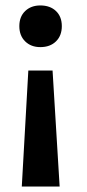

<svg xmlns="http://www.w3.org/2000/svg" viewBox="-20 -490 319 705"><path d="M173 -231 199 195H60L84 -231ZM128 -470Q164 -470 185.5 -449.5Q207 -429 207 -394Q207 -359 185.5 -338Q164 -317 128 -317Q94 -317 72.5 -338Q51 -359 51 -394Q51 -429 72.5 -449.5Q94 -470 128 -470Z"/></svg>

Font: Ysabeau
Style: Bold
Weight: 700
Designer: Christian Thalmann (Catharsis Fonts)
Version: Version 2.000;gftools[0.9.27.dev2+g8671c4b]